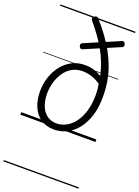

<svg xmlns="http://www.w3.org/2000/svg" viewBox="-224 -984 1052 1449"><g transform="rotate(20 301.5 -259.0)"><path d="M276 19Q213 19 169 -11Q125 -41 102 -94.5Q79 -148 79 -218Q79 -276 96.5 -330Q114 -384 147 -426.5Q180 -469 226.5 -494Q273 -519 332 -519Q369 -519 401.5 -509.5Q434 -500 466 -481Q455 -533 436.5 -581Q418 -629 392 -675Q366 -721 334 -765Q302 -809 264 -854Q258 -863 260 -870.5Q262 -878 272 -886Q291 -900 304 -884Q349 -833 386 -782.5Q423 -732 451.5 -680.5Q480 -629 500 -575Q520 -521 530 -461.5Q540 -402 540 -335Q540 -254 519.5 -188.5Q499 -123 463 -76.5Q427 -30 379 -5.5Q331 19 276 19ZM279 -31Q319 -31 356.5 -51.5Q394 -72 422.5 -111Q451 -150 467.5 -206Q484 -262 484 -334Q484 -358 482 -379.5Q480 -401 476 -421Q440 -446 404 -457.5Q368 -469 330 -469Q283 -469 246.5 -448Q210 -427 185.5 -391Q161 -355 148 -310.5Q135 -266 135 -219Q135 -164 152 -121Q169 -78 201 -54.5Q233 -31 279 -31ZM272 -624Q263 -620 256 -624Q249 -628 244 -640Q242 -650 244.5 -656.5Q247 -663 256 -667L530 -784Q549 -793 558 -769Q561 -758 559 -752Q557 -746 548 -742ZM0 365H603V375H0ZM0 -20H603V0H0ZM0 -505H603V-500H0ZM0 -885H603V-875H0Z"/></g></svg>

Font: Playwrite GB S Guides
Style: Italic
Weight: 400
Italic angle: -7.01216°
Designer: Veronika Burian, José Scaglione
Foundry: TypeTogether
Version: Version 1.002